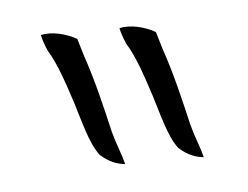

<svg xmlns="http://www.w3.org/2000/svg" viewBox="-28 -766 283 219"><g transform="rotate(-5 113.5 -657.0)"><path d="M25 -734C26 -729 28 -723 31 -716C42 -698 49 -675 56 -654C63 -632 69 -606 80 -592C90 -583 99 -580 108 -579C105 -591 100 -602 96 -617C89 -647 82 -677 72 -706L66 -726C54 -733 37 -737 25 -734ZM56 -654ZM115 -734C116 -729 118 -723 121 -716C132 -698 139 -675 146 -654C153 -632 159 -606 170 -592C180 -583 189 -580 198 -579C195 -591 190 -602 186 -617C179 -647 172 -677 162 -706L156 -726C144 -733 127 -737 115 -734ZM146 -654Z"/></g></svg>

Font: SolarCharger
Style: 350
Weight: 300
Designer: Mew Too
Foundry: Cannot Into Space Fonts/KineticPlasma Fonts
Version: Version 1.100